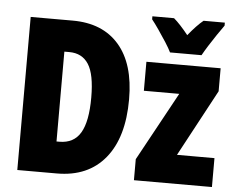

<svg xmlns="http://www.w3.org/2000/svg" viewBox="-53 -829 1090 892"><g transform="rotate(5 492.0 -383.0)"><path d="M547.9 -372.1Q547.9 -194.3 468.3 -97.2Q388.7 0 243.2 0H59.1V-713.9H254.9Q395 -713.9 471.4 -625.7Q547.9 -537.6 547.9 -372.1ZM372.1 -365.2Q372.1 -473.6 342 -520.3Q312 -566.9 252 -566.9H229V-147.9H242.2Q309.6 -147.9 340.8 -200.7Q372.1 -253.4 372.1 -365.2ZM966.8 0H603V-98.1L777.8 -418H612.8V-553.2H959V-445.8L792 -134.8H966.8ZM718.3 -606Q710 -623.5 691.9 -651.9Q673.8 -680.2 654.5 -708Q635.3 -735.8 622.1 -752V-766.1H723.1Q752 -741.7 791 -692.9Q830.6 -741.7 860.8 -766.1H960V-752Q946.3 -732.9 928 -706.1Q909.7 -679.2 892.8 -652.3Q876 -625.5 865.2 -606Z"/></g></svg>

Font: Open Sans Condensed ExtraBold
Style: Regular
Weight: 800
Width: 3
Designer: Monotype Design Team
Foundry: Monotype Imaging Inc.
Version: Version 3.000; ttfautohint (v1.8.4)